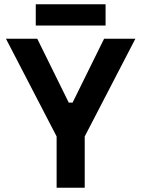

<svg xmlns="http://www.w3.org/2000/svg" viewBox="-20 -882 664 902"><path d="M246 0H378V-241L616 -700H469L321 -400H303L155 -700H8L246 -241ZM148 -762H476V-862H148Z"/></svg>

Font: Meta Space
Style: Bold
Weight: 700
Designer: Meta Pool / Florian Karsten
Foundry: Meta Pool / Florian Karsten
Version: Version 2.000;Glyphs 3.1.1 (3137)